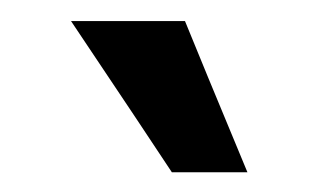

<svg xmlns="http://www.w3.org/2000/svg" viewBox="-20 -704 309 186"><path d="M146.5 -537.1Q122.1 -574.2 48.8 -683.6Q76.2 -683.6 159.2 -683.6Q173.8 -647.5 219.7 -537.1Q201.2 -537.1 146.5 -537.1Z"/></svg>

Font: ZAANS 2018
Style: Regular
Weight: 400
Designer: Counter Creatives
Version: Version 1.0 - 24-01-18